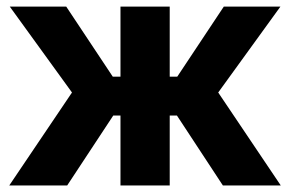

<svg xmlns="http://www.w3.org/2000/svg" viewBox="-20 -566 885 586"><path d="M8.3 0 199.7 -283.7 9.8 -545.9H182.1L324.2 -332H347.7V-545.9H498V-332H521L663.1 -545.9H835.9L646 -283.7L836.9 0H660.2L520 -213.4H498V0H347.7V-213.4H325.7L185.1 0Z"/></svg>

Font: Inter Tight
Style: Bold
Weight: 700
Designer: Rasmus Andersson
Foundry: rsms
Version: Version 3.004; ttfautohint (v1.8.4.7-5d5b)